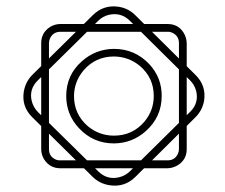

<svg xmlns="http://www.w3.org/2000/svg" viewBox="-20 -633 706 603"><path d="M337.9 -479.5Q403.8 -479.5 449.2 -431.2Q488.3 -388.7 487.8 -331.5Q487.8 -266.1 438.5 -221.7Q395.5 -183.1 337.9 -182.6Q272 -182.6 227.1 -231.4Q188 -273.9 188 -331.5Q188 -397 236.8 -440.4Q280.3 -479 337.9 -479.5ZM337.9 -455.6Q279.8 -455.6 242.2 -411.6Q212.9 -376.5 212.4 -331.5Q212.4 -273.9 256.3 -236.3Q292 -207 337.9 -207Q396 -207 433.6 -251Q462.9 -286.1 462.9 -331.5Q462.9 -389.2 418.9 -426.3Q383.8 -455.1 337.9 -455.6ZM169.9 -557.6H506.3Q539.6 -557.6 556.6 -530.3Q565.9 -515.1 566.4 -497.6V-164.6Q566.4 -131.8 538.6 -114.3Q522.9 -105 506.3 -104.5H169.9Q136.7 -104.5 118.7 -132.3Q109.4 -147.5 109.4 -164.6V-497.6Q109.4 -530.3 137.2 -548.3Q152.3 -557.6 169.9 -557.6ZM169.9 -533.2Q147 -533.2 137.2 -512.7Q133.8 -505.4 133.8 -497.6V-164.6Q133.8 -141.6 154.3 -132.3Q161.6 -128.9 169.9 -129.4H506.3Q529.3 -129.4 538.6 -149.9Q542 -157.2 542 -164.6V-497.6Q542 -520.5 521 -530.3Q513.7 -533.7 506.3 -533.2ZM404.8 -585.4 594.2 -397.5Q627.9 -364.3 621.1 -317.4Q615.7 -286.6 594.2 -265.1L404.8 -77.1Q371.1 -43.9 323.7 -51.3Q293 -56.2 271.5 -77.1L81.1 -265.1Q47.4 -298.3 54.7 -345.2Q60.1 -376 81.1 -397.5L271.5 -585.4Q305.2 -618.7 352.5 -611.8Q383.3 -606.9 404.8 -585.4ZM387.7 -567.9Q359.9 -595.2 321.8 -586.4Q302.2 -581.5 288.6 -567.9L98.6 -380.4Q70.8 -353 79.6 -315.9Q84.5 -296.4 98.6 -281.7L288.6 -94.7Q316.4 -67.4 354 -76.2Q373.5 -81.1 387.7 -94.7L577.1 -281.7Q605 -309.1 596.2 -346.7Q591.3 -366.2 577.1 -380.4Z"/></svg>

Font: AMoshref-Thulth
Style: Regular
Weight: 400
Designer: Ali Moshref
Foundry: Ali Moshref
Version: Version 0.1